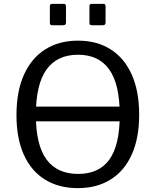

<svg xmlns="http://www.w3.org/2000/svg" viewBox="-20 -974 804 992"><path d="M320.9 -941.8V-858.9Q320.9 -850.3 317.6 -846.9Q314.2 -843.6 304.3 -843.6H251.7Q243 -843.6 240.3 -846.6Q237.6 -849.5 237.6 -856.9V-941.2Q237.6 -954 248.6 -954H310Q320.9 -954 320.9 -941.8ZM525.4 -941.8V-858.9Q525.4 -850.3 522 -846.9Q518.7 -843.6 508.7 -843.6H456.1Q447.5 -843.6 444.8 -846.6Q442.1 -849.5 442.1 -856.9V-941.2Q442.1 -954 453 -954H514.5Q525.4 -954 525.4 -941.8ZM642.9 -347H133.1V-423.3H642.9ZM382.3 -2Q283.9 -2 212.7 -46Q141.5 -89.9 103.3 -174.3Q65.1 -258.8 65.1 -379.6Q65.1 -502.1 103.9 -588.1Q142.7 -674.1 214 -719Q285.2 -764 383 -764Q480.9 -764 551.6 -719Q622.3 -674.1 660.6 -588.8Q699 -503.5 699 -381Q699 -260.2 660.8 -175.6Q622.6 -90.9 551.5 -46.5Q480.4 -2 382.3 -2ZM383.8 -75.4Q491.5 -75.4 545.1 -149.6Q598.7 -223.9 598.7 -380.2Q598.7 -539 544.3 -615.1Q489.8 -691.2 383 -691.2Q275.3 -691.2 220.3 -614.7Q165.3 -538.2 165.3 -380.2Q165.3 -224.7 220.4 -150Q275.4 -75.4 383.8 -75.4Z"/></svg>

Font: Libre Franklin Thin
Style: Regular
Weight: 100
Designer: Pablo Impallari, Rodrigo Fuenzalida, Nhung Nguyen
Foundry: Impallari Type
Version: Version 3.000